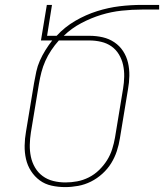

<svg xmlns="http://www.w3.org/2000/svg" viewBox="-20 -755 669 783"><path d="M246 8Q217 8 190 2Q163 -4 142 -19.5Q121 -35 106.5 -57.5Q92 -80 86 -106.5Q80 -133 80.5 -161.5Q81 -190 86 -218L119 -417Q123 -440 128 -463Q133 -486 142.5 -507.5Q152 -529 165 -550Q178 -571 193 -590H147L171 -735H192L172 -609H211Q244 -645 287 -670Q330 -695 376 -709.5Q422 -724 467.5 -729.5Q513 -735 559 -735H629V-716H559Q518 -716 476 -711.5Q434 -707 393 -694.5Q352 -682 312 -661Q272 -640 240 -609H345Q373 -609 399 -603Q425 -597 446.5 -582.5Q468 -568 482 -546.5Q496 -525 502 -499.5Q508 -474 507.5 -446Q507 -418 502 -391L469 -191Q465 -165 456.5 -139Q448 -113 433.5 -89.5Q419 -66 397.5 -46.5Q376 -27 351 -14.5Q326 -2 299 3Q272 8 246 8ZM247 -11Q271 -11 295 -15.5Q319 -20 342 -31.5Q365 -43 384 -61.5Q403 -80 416.5 -101.5Q430 -123 437.5 -147Q445 -171 449 -194L482 -394Q486 -418 486.5 -442.5Q487 -467 482 -490Q477 -513 465 -533Q453 -553 434.5 -566Q416 -579 392.5 -584.5Q369 -590 344 -590H220Q203 -571 189 -550Q175 -529 165 -506.5Q155 -484 149 -461Q143 -438 139 -414L106 -215Q102 -190 101.5 -164.5Q101 -139 106 -115.5Q111 -92 123 -71.5Q135 -51 154 -37Q173 -23 197 -17Q221 -11 247 -11Z"/></svg>

Font: Iosevka HT Thin Extended
Style: Italic
Weight: 100
Width: 7
Italic angle: -9°
Monospace: yes
Designer: Belleve Invis
Foundry: Belleve Invis
Version: Version 32.3.0; ttfautohint (v1.8.4)